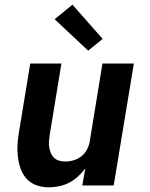

<svg xmlns="http://www.w3.org/2000/svg" viewBox="-20 -791 640 819"><path d="M188 8Q160 8 135 -1Q110 -10 93 -29Q76 -48 67.5 -73Q59 -98 56 -124.5Q53 -151 55 -178.5Q57 -206 62 -234L109 -520H242L192 -216Q190 -203 189 -189.5Q188 -176 190 -163Q192 -150 197 -138Q202 -126 211 -117.5Q220 -109 233 -105.5Q246 -102 259 -102Q277 -102 295 -107.5Q313 -113 328 -125Q343 -137 351.5 -154Q360 -171 363 -189L417 -520H551L465 0H331L344 -73Q330 -54 312.5 -38Q295 -22 274.5 -11.5Q254 -1 231.5 3.5Q209 8 188 8ZM356 -575 213 -709 289 -771 418 -625Z"/></svg>

Font: Iosevka SS04 XBd Ex
Style: Italic
Weight: 800
Width: 7
Italic angle: -9°
Monospace: yes
Designer: Belleve Invis
Foundry: Belleve Invis
Version: Version 19.0.0; ttfautohint (v1.8.4)